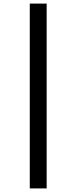

<svg xmlns="http://www.w3.org/2000/svg" viewBox="-20 -857 427 1070"><path d="M240 -837V193H146V-837Z"/></svg>

Font: BioRhyme Expanded
Style: Regular
Weight: 400
Width: 7
Designer: Aoife Mooney
Foundry: Aoife Mooney Type
Version: Version 1.000